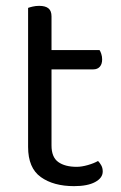

<svg xmlns="http://www.w3.org/2000/svg" viewBox="-20 -623 412 656"><path d="M76 -264H156V-126Q156 -86 179 -69.5Q202 -53 242 -53Q259 -53 280 -59Q301 -65 315 -73Q321 -67 326 -58Q331 -49 331 -37Q331 -15 305 -1Q279 13 233 13Q163 13 119.5 -18Q76 -49 76 -121ZM117 -386V-452H320Q323 -448 326 -439Q329 -430 329 -420Q329 -404 321 -395Q313 -386 299 -386ZM156 -234H76V-596Q81 -598 91.5 -600.5Q102 -603 114 -603Q135 -603 145.5 -594.5Q156 -586 156 -567Z"/></svg>

Font: Baloo Tammudu 2
Style: Regular
Weight: 400
Designer: Maithili Shingre, Omkar Shende and Ek Type
Foundry: Ek Type
Version: Version 1.700